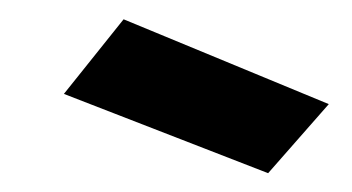

<svg xmlns="http://www.w3.org/2000/svg" viewBox="-20 -735 368 201"><path d="M324.2 -626 109.4 -714.8 46.9 -636.7 260.7 -553.7Z"/></svg>

Font: Puritan
Style: Bold
Weight: 700
Version: 2.1